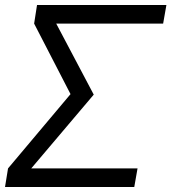

<svg xmlns="http://www.w3.org/2000/svg" viewBox="-26 -745 683 765"><path d="M6 -74 255 -370 110 -651 121.5 -725H637L624 -651H198L347.5 -368L98.5 -74H522L509 0H-6Z"/></svg>

Font: JuliaMono
Style: Italic
Weight: 400
Italic angle: -9°
Monospace: yes
Designer: cormullion
Foundry: corm
Version: Version 0.057; ttfautohint (v1.8.4)